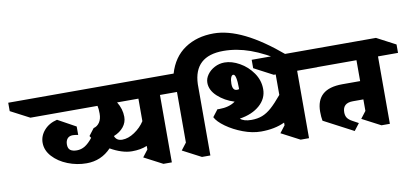

<svg xmlns="http://www.w3.org/2000/svg" viewBox="-257 -1410 3773 1756"><g transform="rotate(-10 1630.0 -532.5)"><path d="M1214 -615V11H1136L964 -79L1014 -144V-177Q955 -152 874 -152Q828 -152 776.5 -168.5Q725 -185 675 -214Q582 -116 446 -116Q356 -116 271.5 -149.5Q187 -183 134 -241.5Q81 -300 81 -370Q81 -434 126 -485.5Q171 -537 247 -555L414 -463V-385Q382 -391 364 -391Q331 -391 314 -370.5Q297 -350 297 -316Q297 -279 318 -263.5Q339 -248 379 -248Q419 -248 454 -269.5Q489 -291 526 -338Q518 -350 514 -357L564 -422Q598 -430 619.5 -461.5Q641 -493 641 -543Q641 -591 634 -616H11L-165 -708V-786H1224L1399 -694L1400 -615ZM1014 -407V-616H816Q858 -548 858 -475Q858 -423 825 -382Q792 -341 734 -318Q751 -272 804 -272Q860 -272 919 -311.5Q978 -351 1014 -407Z M2418 -776 2386 -721Q2226 -822 2101.5 -866.5Q1977 -911 1854 -911Q1581 -911 1572 -652V10H1494L1322 -80L1372 -145V-616H1292L1179 -708V-786H1371Q1414 -933 1525.5 -1008.5Q1637 -1084 1794 -1084Q1925 -1084 2079 -1008.5Q2233 -933 2418 -776Z M2488 -615V11H2410L2238 -79L2288 -144V-169Q2195 -125 2068 -125Q1988 -125 1901.5 -157.5Q1815 -190 1748 -238Q1681 -286 1659 -330L1709 -395Q1716 -394 1724 -394Q1818 -394 1876 -436Q1786 -464 1723 -522Q1660 -580 1660 -649Q1660 -688 1685.5 -724Q1711 -760 1754 -782.5Q1797 -805 1846 -805Q1913 -805 1985 -764.5Q2057 -724 2105 -655Q2153 -586 2153 -504Q2153 -417 2083 -355Q2013 -293 1896 -275Q1928 -245 1999 -245Q2056 -245 2100 -262Q2144 -279 2187.5 -317.5Q2231 -356 2289 -426V-616H2271L2096 -708V-786H2500L2675 -694L2674 -615ZM1875 -602Q1875 -539 1916 -539Q1927 -539 1936 -542V-552Q1936 -613 1928.5 -646.5Q1921 -680 1907 -680V-681Q1892 -681 1883.5 -659Q1875 -637 1875 -602Z M3239 -616V10H3161L2989 -80L3039 -145V-252H2942Q2846 -252 2846 -166Q2846 -134 2860 -113.5Q2874 -93 2908 -75L2961 -46L2911 19L2637 -125Q2630 -160 2630 -209Q2630 -315 2690 -368.5Q2750 -422 2874 -422H3039V-616H2560L2385 -708V-786H3250L3425 -694V-616Z"/></g></svg>

Font: Inknut Antiqua Black
Style: Regular
Weight: 900
Designer: Claus Eggers Sørensen
Foundry: Claus Eggers Sørensen
Version: Version 1.003; ttfautohint (v1.8.2) -l 8 -r 50 -G 200 -x 14 